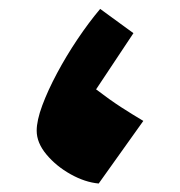

<svg xmlns="http://www.w3.org/2000/svg" viewBox="-20 -407 410 437"><path d="M208 -386.7 283.7 -331.5 198.7 -203.6Q230 -179.7 256.1 -162.8Q282.2 -146 306.2 -131.8L204.6 10.7Q173.3 7.8 140.6 -10.5Q107.9 -28.8 85.7 -55.4Q63.5 -82 63.5 -109.4Q63.5 -132.8 76.2 -167Q88.9 -201.2 109.9 -240.5Q130.9 -279.8 156.5 -317.9Q182.1 -356 208 -386.7Z"/></svg>

Font: Pinar DS4-ExtraBold
Style: Regular
Weight: 800
Designer: Amin Abedi
Version: Version 2.000